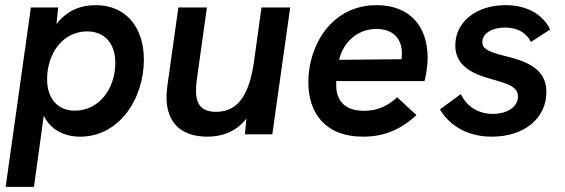

<svg xmlns="http://www.w3.org/2000/svg" viewBox="-20 -522 2196 746"><path d="M2 204H112L150 -72.5C175.5 -19.5 227.5 9 292 9C441.5 9 539 -136 539 -290.5C539 -414.5 470.5 -502 352 -502C294.5 -502 240 -482 199.5 -428.5L206 -493H100ZM163 -214C163 -313 223 -400 318.5 -400C386.5 -400 428 -353 428 -278C428 -177.5 365 -92 270.5 -92C203.5 -92 163 -140 163 -214Z M786 9C844 9 898 -11 937.5 -61.5L931.5 0H1038L1107.5 -493H996L967 -283.5C949.5 -161 909 -87.5 820 -87.5C764 -87.5 741.5 -115.5 741.5 -170C741.5 -182.5 742.5 -196.5 744.5 -211.5L784 -493H673L630 -186.5C628 -171.5 627 -157.5 627 -144C627 -48.5 680.5 9 786 9Z M1390.5 9C1470.5 9 1536 -17 1598 -75L1523 -144C1484.5 -108 1443.5 -91.5 1393.5 -91.5C1325.5 -91.5 1289.5 -125.5 1286.5 -184C1286.5 -191.5 1286 -198.5 1286.5 -207H1629.5C1637 -235 1641.5 -268.5 1641.5 -298C1641.5 -412.5 1579 -502 1442.5 -502C1271.5 -502 1178 -350 1178 -202C1178 -85.5 1241.5 9 1390.5 9ZM1297.5 -289.5C1311.5 -350 1361.5 -409.5 1443.5 -409.5C1513.5 -409.5 1541.5 -364.5 1541.5 -316C1541.5 -307 1541 -299.5 1540.5 -292Z M1891 9C2015.5 9 2103 -61 2103 -165C2103 -262 2013 -287 1934 -306.5C1879 -321 1854 -332 1854 -358C1854 -394 1895 -415 1941.5 -415C1985.5 -415 2023 -398.5 2043 -359L2117.5 -407.5C2088.5 -467.5 2025.5 -502 1944.5 -502C1830 -502 1749 -437 1749 -345.5C1749 -256 1834 -230 1900.5 -211.5C1949.5 -197 1992.5 -186 1992.5 -147C1992.5 -107 1951.5 -79.5 1894.5 -79.5C1837 -79.5 1792.5 -109.5 1770.5 -156.5L1689.5 -97C1717.5 -48 1781 9 1891 9Z"/></svg>

Font: HK Grotesk SemiBold
Style: Italic
Weight: 600
Italic angle: -16°
Designer: Alfredo Marco Pradil
Foundry: Hanken Design Co.
Version: Version 3.001;FEAKit 1.0